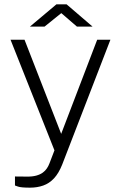

<svg xmlns="http://www.w3.org/2000/svg" viewBox="-20 -700 558 885"><path d="M118.5 165Q77 165 63 160Q49 155 49 155V113.5L102.5 114Q128.5 114.5 146.8 109.5Q165 104.5 177 95.8Q189 87 196.2 76Q203.5 65 208 53L231 -7L28.5 -517H93L262 -83L428 -517H489L266.5 59Q250.5 99 228.8 122.2Q207 145.5 179.2 155.2Q151.5 165 118.5 165ZM334.5 -577.5 262.5 -639.5 185.5 -577.5H118L240 -680H287L406.5 -577.5Z"/></svg>

Font: Public Sans ExtraLight
Style: Regular
Weight: 250
Designer: The Public Sans Project Authors: Dan O. Williams and USWDS (Libre Franklin designed by Pablo Impallari and Rodrigo Fuenz
Version: Version 1.007